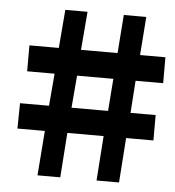

<svg xmlns="http://www.w3.org/2000/svg" viewBox="-46 -654 617 677"><g transform="rotate(5 262.0 -316.0)"><path d="M26.4 -179.7 27.8 -269.5H130.4L140.1 -383.8H43V-475.6H147L158.2 -611.3H236.8L225.6 -475.6H355L365.2 -611.3H444.8L434.6 -475.6H524.4V-383.8H426.8L418.9 -269.5H507.8V-179.7H411.1L399.9 -21.5H320.3L331.5 -179.7H203.1L191.9 -21.5H111.3L123.5 -179.7ZM348.1 -383.8H219.7L210 -269.5H339.4Z"/></g></svg>

Font: Keraleeyam
Style: Regular
Weight: 400
Designer: Hussain K. H.
Foundry: Swathanthra Malayalam Computing(SMC) http://smc.org.in
Version: Version 3.0.0+20221109